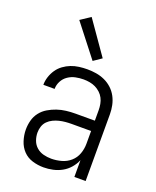

<svg xmlns="http://www.w3.org/2000/svg" viewBox="-148 -883 796 978"><g transform="rotate(20 250.0 -394.0)"><path d="M208 8Q177 8 147.5 -1Q118 -10 97.5 -31.5Q77 -53 67.5 -83Q58 -113 58 -143Q58 -168 64.5 -192.5Q71 -217 86.5 -237Q102 -257 124 -270Q146 -283 169.5 -291Q193 -299 218 -302Q243 -305 268 -305H373V-362Q373 -378 370 -394.5Q367 -411 359.5 -425.5Q352 -440 339.5 -451.5Q327 -463 312.5 -470Q298 -477 281.5 -480Q265 -483 248 -483Q226 -483 204.5 -478.5Q183 -474 164.5 -461.5Q146 -449 135.5 -429Q125 -409 125 -387H64Q64 -409 71 -430.5Q78 -452 90.5 -470.5Q103 -489 121.5 -502.5Q140 -516 160.5 -524Q181 -532 203.5 -535Q226 -538 248 -538Q273 -538 297 -534Q321 -530 343 -520Q365 -510 383 -493.5Q401 -477 412.5 -455.5Q424 -434 429 -410Q434 -386 434 -362V0H373V-91Q363 -67 346 -47.5Q329 -28 306.5 -15.5Q284 -3 258.5 2.5Q233 8 208 8ZM230 -47Q257 -47 284.5 -54.5Q312 -62 333 -80.5Q354 -99 363.5 -125.5Q373 -152 373 -180V-249H268Q251 -249 234.5 -247.5Q218 -246 201.5 -242Q185 -238 169.5 -230.5Q154 -223 142 -211Q130 -199 124.5 -182.5Q119 -166 119 -149Q119 -127 126.5 -106.5Q134 -86 150 -72Q166 -58 187 -52.5Q208 -47 230 -47ZM258 -587 123 -760 177 -796 302 -617Z"/></g></svg>

Font: Iosevka Term Light
Style: Regular
Weight: 300
Monospace: yes
Designer: Belleve Invis
Foundry: Belleve Invis
Version: Version 9.0.1; ttfautohint (v1.8.3)